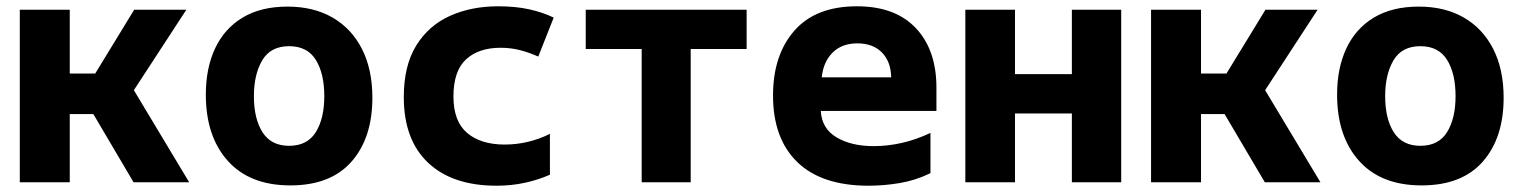

<svg xmlns="http://www.w3.org/2000/svg" viewBox="-20 -580 4840 611"><path d="M43 0V-549H202V-346H283L407 -549H573L406 -293L582 0H405L277 -217H202V0Z M904 10Q775 10 705 -68Q635 -146 635 -279Q635 -363 664.5 -426Q694 -489 752 -524Q810 -559 895 -559Q978 -559 1038.5 -524Q1099 -489 1132 -424Q1165 -359 1165 -269Q1165 -141 1098.5 -65.5Q1032 10 904 10ZM900 -116Q958 -116 985 -159.5Q1012 -203 1012 -274Q1012 -346 985 -389.5Q958 -433 900 -433Q841 -433 814.5 -388Q788 -343 788 -274Q788 -202 815.5 -159Q843 -116 900 -116Z M1560 11Q1420 11 1342.5 -62Q1265 -135 1265 -271Q1265 -371 1304.5 -435Q1344 -499 1412 -529.5Q1480 -560 1565 -560Q1620 -560 1663.5 -550.5Q1707 -541 1742 -524L1693 -400Q1661 -414 1632.5 -421Q1604 -428 1573 -428Q1503 -428 1463 -391Q1423 -354 1423 -273Q1423 -194 1466.5 -157Q1510 -120 1586 -120Q1661 -120 1730 -154V-24Q1694 -8 1651 1.5Q1608 11 1560 11Z M2022 0V-424H1844V-549H2356V-424H2178V0Z M2744 11Q2595 11 2517.5 -64Q2440 -139 2440 -276Q2440 -405 2508 -482.5Q2576 -560 2707 -560Q2829 -560 2894.5 -490.5Q2960 -421 2960 -301V-227H2592Q2595 -171 2642 -143Q2689 -115 2760 -115Q2852 -115 2941 -157V-29Q2894 -6 2843.5 2.5Q2793 11 2744 11ZM2595 -334H2816Q2815 -384 2786.5 -413Q2758 -442 2708 -442Q2659 -442 2629.5 -412.5Q2600 -383 2595 -334Z M3052 0V-549H3210V-344H3391V-549H3548V0H3391V-219H3210V0Z M3643 0V-549H3802V-346H3883L4007 -549H4173L4006 -293L4182 0H4005L3877 -217H3802V0Z M4504 10Q4375 10 4305 -68Q4235 -146 4235 -279Q4235 -363 4264.5 -426Q4294 -489 4352 -524Q4410 -559 4495 -559Q4578 -559 4638.5 -524Q4699 -489 4732 -424Q4765 -359 4765 -269Q4765 -141 4698.5 -65.5Q4632 10 4504 10ZM4500 -116Q4558 -116 4585 -159.5Q4612 -203 4612 -274Q4612 -346 4585 -389.5Q4558 -433 4500 -433Q4441 -433 4414.5 -388Q4388 -343 4388 -274Q4388 -202 4415.5 -159Q4443 -116 4500 -116Z"/></svg>

Font: Noto Sans Mono ExtraBold
Style: Regular
Weight: 800
Designer: Monotype Design Team
Foundry: Monotype Imaging Inc.
Version: Version 2.014